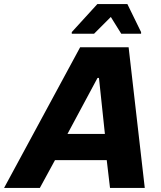

<svg xmlns="http://www.w3.org/2000/svg" viewBox="-63 -919 789 939"><path d="M-43 0 329 -688H566L645 0H475L459 -136H206L132 0ZM267 -264H450L421 -538H414ZM288 -754V-762L413 -899H560L627 -762V-754H530L479 -836L397 -754Z"/></svg>

Font: Saira
Style: Bold Italic
Weight: 700
Italic angle: -12°
Designer: Hector Gatti with collaboration of the Omnibus-Type team
Foundry: Omnibus-Type
Version: Version 1.100; ttfautohint (v1.8.3)